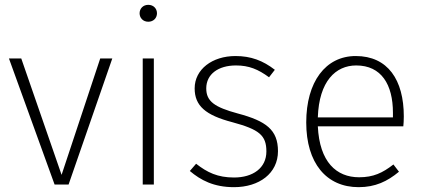

<svg xmlns="http://www.w3.org/2000/svg" viewBox="-20 -764 1752 795"><path d="M445 -522H395L235 -40L68 -522H17L206 0H264Z M594 -744C572 -744 558 -728 558 -709C558 -690 572 -674 594 -674C616 -674 630 -690 630 -709C630 -728 616 -744 594 -744ZM617 -522H571V0H617Z M955 -532C859 -532 786 -477 786 -398C786 -326 831 -287 942 -258C1053 -228 1083 -204 1083 -137C1083 -68 1027 -29 949 -29C881 -29 838 -50 792 -86L766 -56C811 -18 865 11 949 11C1053 11 1131 -46 1131 -138C1131 -227 1081 -263 965 -294C869 -320 834 -344 834 -398C834 -457 884 -493 957 -493C1011 -493 1049 -477 1094 -444L1118 -475C1069 -513 1019 -532 955 -532Z M1652 -282C1652 -433 1586 -532 1453 -532C1328 -532 1248 -425 1248 -257C1248 -89 1331 11 1465 11C1534 11 1584 -13 1632 -53L1609 -83C1564 -48 1526 -30 1467 -30C1373 -30 1303 -93 1296 -241H1650C1651 -251 1652 -266 1652 -282ZM1607 -278H1296C1301 -428 1370 -493 1455 -493C1559 -493 1607 -414 1607 -297Z"/></svg>

Font: Fira Sans ExtraLight
Style: Regular
Weight: 200
Designer: bBox Type GmbH & Carrois Corporate GbR & Edenspiekermann AG
Foundry: bBox Type GmbH & Carrois Corporate GbR & Edenspiekermann AG
Version: Version 4.300;PS 004.300;hotconv 1.0.88;makeotf.lib2.5.64775